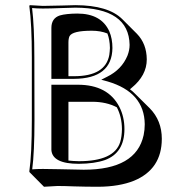

<svg xmlns="http://www.w3.org/2000/svg" viewBox="-20 -668 712 748"><path d="M147 -645Q174.3 -645 221.7 -646.5Q258.3 -647.9 273.9 -647.9Q401.9 -647.5 456.5 -593.3L513.2 -536.6Q551.3 -497.6 551.8 -436.5Q551.8 -374 492.7 -325.7Q488.8 -322.8 486.3 -320.3Q498 -311.5 506.8 -302.2L563.5 -246.1Q610.4 -198.2 610.4 -127.4Q610.4 -8.8 502 36.1Q444.8 59.1 362.8 59.6Q314.5 59.6 267.6 58.1Q231 56.6 203.6 56.6L151.4 59.6L95.2 2.9L94.2 0Q104 -68.4 104 -200.2V-444.8Q104 -573.7 94.2 -645L96.2 -647.9Q98.1 -647.9 147 -645ZM398.4 -537.6Q371.6 -548.3 337.4 -548.3Q262.7 -548.3 251 -527.3Q246.6 -518.1 246.6 -502.4V-371.1H268.1Q391.1 -371.1 405.8 -454.1Q407.7 -467.3 408.2 -481Q407.7 -513.7 398.4 -537.6ZM435.1 -250Q394.5 -271.5 339.4 -271.5H246.6V-42.5Q264.2 -40.5 287.1 -40Q424.8 -40 448.2 -114.3Q454.6 -135.7 455.1 -165Q454.6 -213.4 435.1 -250ZM147 -634.8Q123 -634.8 105 -636.7Q113.8 -565.9 113.8 -444.8L114.3 -200.2Q114.3 -75.2 105.5 -8.3Q125 -9.8 147 -9.8Q175.3 -9.8 211.4 -8.8Q258.8 -7.3 306.2 -6.8Q510.3 -6.8 539.6 -141.6Q543.9 -162.1 543.9 -184.1Q542.5 -308.6 399.4 -350.6L374.5 -357.4L397.5 -369.1Q454.1 -397 476.6 -451.2Q484.9 -472.7 484.9 -493.2Q482.4 -637.2 273.9 -638.2Q258.3 -638.2 222.7 -636.7Q174.3 -634.8 147 -634.8ZM180.2 -337.9H283.2Q400.9 -337.9 445.3 -251Q464.8 -212.4 464.8 -165Q464.8 -72.3 388.7 -44.4Q348.1 -30.3 287.1 -29.8Q184.1 -29.8 180.2 -83.5Q180.2 -86.4 180.2 -87.9ZM180.2 -559.1Q180.2 -597.2 213.4 -607.9Q236.8 -614.7 280.8 -615.2Q374.5 -615.2 405.8 -545.9Q418 -517.6 418 -481Q416.5 -361.8 268.1 -360.8H180.2Z"/></svg>

Font: Linux Biolinum Shadow O
Style: Regular
Weight: 400
Designer: Philipp H. Poll
Foundry: Philipp H. Poll
Version: Version 1.0.4